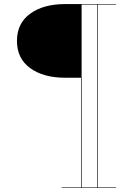

<svg xmlns="http://www.w3.org/2000/svg" viewBox="-20 -770 632 940"><path d="M298 -389.5Q192.5 -389.5 127.8 -436.5Q63 -483.5 63 -569.5Q63 -656 127.8 -703Q192.5 -750 298 -750H548.5V-747.5H459V147.5H548.5V150H282V147.5H376.5V-389.5ZM456 147.5V-747.5H379.5V147.5Z"/></svg>

Font: Bodoni* 72pt
Style: Regular
Weight: 400
Version: Version 2.3